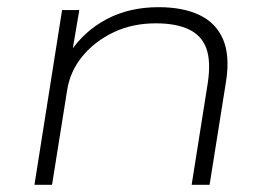

<svg xmlns="http://www.w3.org/2000/svg" viewBox="-20 -515 754 535"><path d="M76 0 153 -487H201L181 -369H175Q214 -428 277 -461.5Q340 -495 422 -495Q490 -495 536 -473Q582 -451 601.5 -405.5Q621 -360 610 -289L564 0H514L559 -284Q568 -344 555 -380Q542 -416 506.5 -433Q471 -450 414 -450Q349 -450 296.5 -425Q244 -400 209.5 -358Q175 -316 167 -263L125 0Z"/></svg>

Font: Nunito Sans 10pt Expanded ExtraLight
Style: Italic
Weight: 250
Width: 7
Italic angle: -9°
Designer: Vernon Adams
Foundry: Vernon Adams
Version: Version 3.101;gftools[0.9.27]